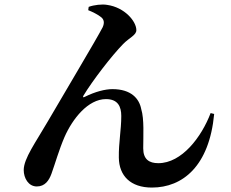

<svg xmlns="http://www.w3.org/2000/svg" viewBox="-20 -807 1040 866"><path d="M438 -728C449 -718 452 -704 443 -684C413 -626 262 -374 196 -260C141 -165 87 -92 87 -40C87 -4 108 34 146 34C183 34 201 7 212 -23C229 -70 246 -131 271 -189C307 -271 377 -360 458 -360C512 -360 527 -326 527 -284C527 -220 515 -165 516 -96C517 -14 569 39 665 39C804 39 924 -58 946 -293L930 -297C889 -189 800 -71 694 -71C653 -71 626 -88 626 -138C626 -193 631 -270 617 -315C608 -362 572 -405 487 -405C455 -405 410 -394 362 -370C355 -366 353 -369 356 -375C397 -443 484 -556 535 -608C563 -637 595 -648 595 -671C595 -711 542 -774 463 -785C441 -789 404 -785 380 -776L378 -761C396 -754 423 -741 438 -728Z"/></svg>

Font: Noto Serif CJK JP
Style: Bold
Weight: 700
Designer: Ryoko NISHIZUKA 西塚涼子 (kana & ideographs); Frank Grießhammer (Latin, Greek & Cyrillic); Wenlong ZHANG 张文龙 (bopomofo); San
Foundry: Adobe Systems Incorporated
Version: Version 1.000;PS 1;hotconv 16.6.53;makeotf.lib2.5.65590